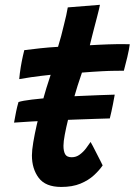

<svg xmlns="http://www.w3.org/2000/svg" viewBox="-20 -736 546 779"><path d="M425.5 -255.5Q405 -255 369 -253.8Q333 -252.5 288.8 -251Q244.5 -249.5 198 -247.5Q151.5 -245.5 109.5 -243.2Q67.5 -241 37 -238.5Q41 -261 45.2 -282.2Q49.5 -303.5 55 -322Q71.5 -327.5 109.5 -332Q147.5 -336.5 196 -340.2Q244.5 -344 294 -346.2Q343.5 -348.5 384 -350Q424.5 -351.5 445.5 -352Q444 -342 438.2 -312.8Q432.5 -283.5 425.5 -255.5ZM396.5 -65Q383 -45 361 -24.8Q339 -4.5 306.5 9Q274 22.5 228.5 22.5Q165 22.5 137.2 -14.2Q109.5 -51 109.5 -105.5Q109.5 -126 115 -158.8Q120.5 -191.5 129.2 -229.8Q138 -268 148 -306.5Q158 -345 168 -378Q178 -411 185.5 -432.5Q142 -428 106.2 -422.8Q70.5 -417.5 58 -415Q60 -438.5 64.2 -464Q68.5 -489.5 72.8 -508.5Q77 -527.5 78.5 -532.5Q108.5 -536.5 143.8 -540.2Q179 -544 215.5 -546Q222 -567 228.2 -590.2Q234.5 -613.5 239.5 -635.5Q244.5 -655 248.8 -674.2Q253 -693.5 255 -706L385.5 -716.5Q385 -713 381.8 -699Q378.5 -685 373.2 -664.8Q368 -644.5 362 -622Q358 -606.5 353.5 -588.8Q349 -571 344.5 -552.5Q360.5 -553.5 382.8 -554.5Q405 -555.5 418.5 -556Q440.5 -557 459 -557Q477.5 -557 490.2 -556.8Q503 -556.5 506.5 -556.5Q504 -536 496.5 -504.2Q489 -472.5 482.5 -449Q477.5 -449 449 -448.8Q420.5 -448.5 393.5 -447Q374.5 -446 352.5 -444.5Q330.5 -443 312.5 -441.5Q305 -420 295 -388.8Q285 -357.5 275 -322Q265 -286.5 256.5 -252Q248 -217.5 242.8 -189.5Q237.5 -161.5 237.5 -144.5Q237.5 -123 244.2 -110.5Q251 -98 271 -98Q289 -98 303.5 -108.8Q318 -119.5 329 -134Q340 -148.5 347.5 -160Q350 -156.5 357 -142.8Q364 -129 372.5 -112.5Q381 -96 387.8 -82.5Q394.5 -69 396.5 -65Z"/></svg>

Font: Grandstander Thin SemiBold
Style: Italic
Weight: 600
Italic angle: -15°
Version: Version 1.200